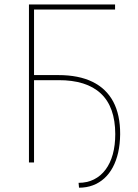

<svg xmlns="http://www.w3.org/2000/svg" viewBox="-20 -748 637 884"><path d="M509.8 -727.5V-704.1H136.7V0H113.3V-727.5ZM132.8 -378.9V-402.3H249Q342.3 -402.3 405.8 -371.3Q469.2 -340.3 501.5 -279.8Q533.7 -219.2 533.2 -129.9Q532.7 -84.5 524.2 -46.4Q515.6 -8.3 499.5 22Q483.4 52.2 460.2 73.2Q437 94.2 407.7 105.2Q378.4 116.2 343.8 116.2L341.8 93.8Q381.3 93.8 412.6 78.1Q443.8 62.5 465.8 33.2Q487.8 3.9 499.3 -37.6Q510.7 -79.1 510.7 -130.9Q510.3 -255.9 444.1 -317.6Q377.9 -379.4 249 -378.9Z"/></svg>

Font: Inter Tight Thin
Style: Regular
Weight: 250
Designer: Rasmus Andersson
Foundry: rsms
Version: Version 3.004